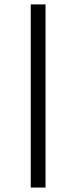

<svg xmlns="http://www.w3.org/2000/svg" viewBox="-20 -760 343 863"><path d="M118.2 -740.2H184.6V83H118.2Z"/></svg>

Font: DINish
Style: Regular
Weight: 400
Designer: Bert Driehuis
Foundry: Playbeing
Version: Version 3.008; git-95204e4c-release